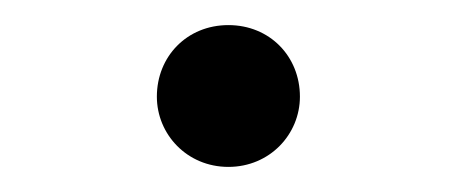

<svg xmlns="http://www.w3.org/2000/svg" viewBox="-20 -119 365 153"><path d="M162 14C195 14 219 -12 219 -42C219 -74 195 -99 162 -99C129 -99 105 -74 105 -42C105 -12 129 14 162 14Z"/></svg>

Font: Source Han Serif CN Light
Style: Regular
Weight: 300
Designer: Ryoko NISHIZUKA 西塚涼子 (kana & ideographs); Frank Grießhammer (Latin, Greek & Cyrillic); Wenlong ZHANG 张文龙 (bopomofo); San
Foundry: Adobe
Version: Version 2.003;hotconv 1.1.1;makeotfexe 2.6.0